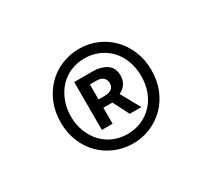

<svg xmlns="http://www.w3.org/2000/svg" viewBox="-86 -865 773 698"><g transform="rotate(-30 300.0 -515.5)"><path d="M300 -317Q261 -317 226 -331.5Q191 -346 165 -372Q139 -398 124 -434.5Q109 -471 109 -515Q109 -559 124 -595.5Q139 -632 165 -658.5Q191 -685 226 -699.5Q261 -714 300 -714Q339 -714 373.5 -699.5Q408 -685 434 -658.5Q460 -632 475 -595.5Q490 -559 490 -515Q490 -471 475 -434.5Q460 -398 434 -372Q408 -346 373.5 -331.5Q339 -317 300 -317ZM300 -357Q331 -357 358 -368.5Q385 -380 405 -401Q425 -422 436 -451Q447 -480 447 -515Q447 -550 436 -579.5Q425 -609 405 -630Q385 -651 358 -662.5Q331 -674 300 -674Q268 -674 241 -662.5Q214 -651 194.5 -630Q175 -609 163.5 -579.5Q152 -550 152 -515Q152 -480 163.5 -451Q175 -422 194.5 -401Q214 -380 241 -368.5Q268 -357 300 -357ZM225 -417V-618H304Q336 -618 359.5 -603Q383 -588 383 -553Q383 -535 373 -520Q363 -505 346 -498L391 -417H342L308 -484H270V-417ZM270 -519H294Q335 -519 335 -550Q335 -564 326 -573Q317 -582 296 -582H270Z"/></g></svg>

Font: SauceCodePro Nerd Font Mono
Style: Regular
Weight: 500
Monospace: yes
Designer: Paul D. Hunt, Teo Tuominen
Foundry: Adobe Systems Incorporated
Version: Version 2.030;PS 1.000;hotconv 16.6.51;makeotf.lib2.5.65220;